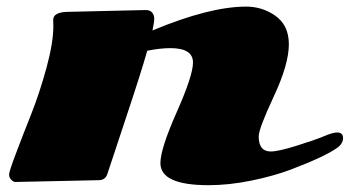

<svg xmlns="http://www.w3.org/2000/svg" viewBox="-20 -538 1053 578"><path d="M994.6 -139.2Q1012.7 -139.2 1012.7 -122.3Q1012.7 -105.5 994.9 -92.8Q977.1 -80.1 942.4 -63.7Q907.7 -47.4 856.2 -27.8Q804.7 -8.3 737.1 5.6Q669.4 19.5 607.9 19.5Q462.9 19.5 462.9 -46.9Q462.9 -89.8 512 -200.4Q561 -311 561 -349.6Q561 -393.1 493.2 -393.1Q462.4 -393.1 423.3 -385.3Q404.8 -319.8 357.2 -177.2Q309.6 -34.7 303.5 -15.1Q297.4 4.4 277.3 4.4L25.9 9.8Q20.5 9.8 13.9 3.2Q7.3 -3.4 7.3 -12.5Q7.3 -21.5 28.1 -76.4Q48.8 -131.3 74 -194.6Q99.1 -257.8 119.9 -333.7Q140.6 -409.7 140.6 -459.5L140.1 -478Q140.1 -502.4 187.5 -502.4L418.9 -507.8Q431.6 -507.8 438 -500.2Q444.3 -492.7 444.3 -481.7Q444.3 -470.7 439 -446.3Q610.8 -518.1 721.2 -518.1Q768.1 -518.1 806.6 -492.2Q849.6 -463.4 849.6 -404.8Q849.6 -344.7 804.2 -247.6Q758.8 -150.4 758.8 -127.4Q758.8 -82 794.9 -82Q817.9 -82 873.3 -99.4Q928.7 -116.7 955.3 -127.9Q981.9 -139.2 994.6 -139.2Z"/></svg>

Font: Sonsie One
Style: Regular
Weight: 400
Designer: Riccardo De Franceschi
Foundry: Sorkin Type Co
Version: Version 1.003